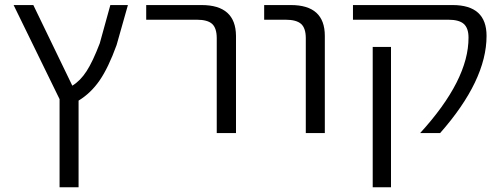

<svg xmlns="http://www.w3.org/2000/svg" viewBox="-20 -540 2039 779"><path d="M273.4 -192.4Q305.7 -211.9 331.1 -251Q356.4 -290 384.8 -364.3L427.7 -519.5H499L453.1 -357.4Q419.9 -265.6 384.3 -213.9Q348.6 -162.1 298.8 -131.8V219.7H221.7V-137.7L35.2 -519.5H115.2Z M573.2 -460V-519.5H797.9Q936.5 -519.5 937.5 -394.5V0H859.4V-384.8Q859.4 -425.8 840.8 -442.9Q822.3 -460 778.3 -460Z M1051.8 -460V-519.5H1160.2Q1297.9 -519.5 1297.9 -394.5V0H1220.7V-384.8Q1220.7 -425.8 1201.7 -442.9Q1182.6 -460 1138.7 -460Z M1492.2 219.7V-349.6H1566.4V219.7ZM1816.4 -519.5Q1954.1 -519.5 1954.1 -394.5Q1954.1 -213.9 1765.6 0H1684.6Q1881.8 -215.8 1880.9 -387.7Q1880.9 -425.8 1861.8 -442.9Q1842.8 -460 1798.8 -460H1412.1V-519.5Z"/></svg>

Font: Gen Shin Gothic Normal
Style: Regular
Weight: 300
Designer: [Source Han Sans]
Ryoko NISHIZUKA  (kana & ideographs); Paul D. Hunt (Latin, Greek & Cyrillic); Wenlong ZHANG  (bopomofo
Version: Version 1.002.20150607